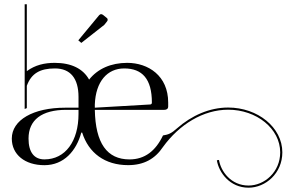

<svg xmlns="http://www.w3.org/2000/svg" viewBox="-20 -762 1336 895"><path d="M461 -692C458 -694 455 -696 452 -696C448 -696 445 -694 442 -691L345 -574L359 -562L466 -646L478 -661C480 -664 482 -666 482 -669C482 -673 481 -676 477 -679ZM346 -250V-231C346 -104.2 285 -19 187 -19C138.9 -19 113 -53 113 -116C113 -203.1 174.6 -250 289 -250ZM705 -250H746C757 -250 764 -255 764 -266V-284C764 -409 671 -469 573 -469C497.1 -469 435.3 -441.3 395.4 -390.9C367.5 -441.4 313.1 -469 235 -469C187.8 -469 144.2 -459.2 105 -430.4V-742H95V-254L105 -258V-362C126 -420 167 -443 236 -443C308 -443 346 -397 346 -310V-260H284C134.6 -260 35 -202.4 35 -116C35 -41.6 95.8 8 187 8C278.3 8 336 -59.3 359 -144H363C393 -49 468.8 7.8 577.3 7.8C650.7 7.8 702.7 -21.3 740.1 -77.4C815.5 -181.2 926.5 -250.6 1043.7 -250.6C1176.3 -250.6 1286.1 -162.1 1286.1 -51.7C1286.1 39.9 1212.7 102.9 1138.5 102.9C1056.8 102.9 1009.1 36.4 1000.8 -16.4L990.9 -14.9C999.8 41.8 1051.2 112.9 1138.6 112.9C1218.1 112.9 1296.1 45.6 1296.1 -51.8C1296.1 -168.1 1181.4 -260.7 1043.5 -260.7C956.7 -260.7 873.7 -223.8 805.3 -163.9C778.7 -139.7 764 -134.3 739.8 -130.7C705.6 -58.8 655.3 -18.9 583.5 -18.9C479 -19 425 -94 422 -250ZM422 -260V-275C426 -382 480 -443 559 -443C643 -443 688 -394 688 -284C688 -278 685 -275.3 680 -275Z"/></svg>

Font: FoglihtenNo04
Style: Regular
Weight: 500
Designer: gluk (gluksza@wp.pl)
Foundry: gluk (gluksza@wp.pl)
Version: Version 0.70